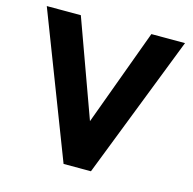

<svg xmlns="http://www.w3.org/2000/svg" viewBox="-104 -811 920 915"><g transform="rotate(15 356.5 -353.0)"><path d="M288 0 16 -706H184L391 -135H322L532 -706H698L423 0Z"/></g></svg>

Font: Outfit Thin
Style: Bold
Weight: 700
Version: Version 1.100;gftools[0.9.27]